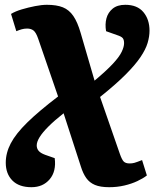

<svg xmlns="http://www.w3.org/2000/svg" viewBox="-20 -550 643 800"><path d="M111 230Q59 230 31.5 202Q4 174 4 128Q4 87 25 47Q46 7 94 -40Q142 -87 222 -148L139 -389Q130 -415 119.5 -423Q109 -431 93 -431Q81 -431 70.5 -428Q60 -425 48 -420L26 -492Q44 -503 71 -511Q98 -519 126 -524.5Q154 -530 175 -530Q216 -530 242 -519.5Q268 -509 285.5 -483.5Q303 -458 316 -413L374 -214Q423 -255 450 -284Q477 -313 487 -334Q497 -355 497 -370Q497 -384 491.5 -391Q486 -398 467 -404L422 -420Q417 -449 423.5 -473.5Q430 -498 449.5 -514Q469 -530 502 -530Q552 -530 577.5 -499.5Q603 -469 603 -422Q603 -398 595 -371Q587 -344 565 -311.5Q543 -279 502.5 -238.5Q462 -198 397 -146L479 90Q488 116 496 123.5Q504 131 520 131Q531 131 540 128.5Q549 126 572 117L592 181Q577 193 552.5 204.5Q528 216 498 223Q468 230 435 230Q398 230 375.5 220.5Q353 211 339.5 192Q326 173 317 144L245 -78Q207 -48 182 -23Q157 2 145 21.5Q133 41 133 56Q133 69 141 78.5Q149 88 168 95L208 109Q215 164 187 197Q159 230 111 230Z"/></svg>

Font: Literata 18pt ExtraBold
Style: Italic
Weight: 800
Italic angle: -2°
Designer: Latin by Veronika Burian and Jose Scaglione. Greek by Irene Vlachou. Cyrillic by Vera Evstafieva
Foundry: TypeTogether
Version: Version 3.103;gftools[0.9.29]